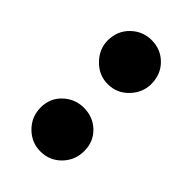

<svg xmlns="http://www.w3.org/2000/svg" viewBox="-23 -849 367 367"><g transform="rotate(-45 160.5 -666.0)"><path d="M70 -607Q95 -607 111.5 -624Q128 -641 128 -666Q128 -690 111.5 -707.5Q95 -725 70 -725Q45 -725 27.5 -707.5Q10 -690 10 -666Q10 -641 27.5 -624Q45 -607 70 -607ZM251 -607Q277 -607 294 -624Q311 -641 311 -666Q311 -690 294 -707.5Q277 -725 251 -725Q228 -725 210 -707.5Q192 -690 192 -666Q192 -641 210 -624Q228 -607 251 -607Z"/></g></svg>

Font: Catamaran SemiBold
Style: Regular
Weight: 600
Designer: Pria Ravichandran
Version: Version 2.000